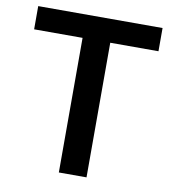

<svg xmlns="http://www.w3.org/2000/svg" viewBox="-80 -777 764 847"><g transform="rotate(10 302.0 -353.5)"><path d="M23 -707H580V-603H364V0H240V-603H23Z"/></g></svg>

Font: Asta Sans
Style: Bold
Weight: 700
Designer: 42dot
Version: Version 1.000